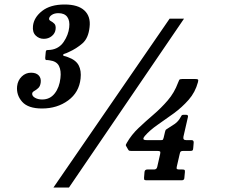

<svg xmlns="http://www.w3.org/2000/svg" viewBox="-20 -783 1040 853"><path d="M56 -400Q59 -426 76.5 -443Q94 -460 118 -460Q140.5 -460 151.8 -448.2Q163 -436.5 161 -417.5Q159 -400 150 -391.8Q141 -383.5 132.2 -378.8Q123.5 -374 123 -367.5Q122 -356.5 135.2 -348.8Q148.5 -341 167.5 -341Q202 -341 223 -367.8Q244 -394.5 248.5 -436Q252.5 -469 242 -490Q231.5 -511 200.5 -515Q191.5 -516.5 186 -516.2Q180.5 -516 181 -527.5L183 -549.5Q183.5 -560.5 189.5 -560.5Q195.5 -560.5 204.5 -561.5Q242 -566 263 -597Q284 -628 287.5 -661.5Q291 -691 278.8 -707.8Q266.5 -724.5 239.5 -724.5Q222 -724.5 210.8 -717.2Q199.5 -710 198 -700.5Q197.5 -693.5 205.5 -689.5Q213.5 -685.5 221.2 -678Q229 -670.5 227 -653Q225 -635 210.2 -622.8Q195.5 -610.5 174.5 -610.5Q153.5 -610.5 138.5 -625.2Q123.5 -640 126.5 -667.5Q130.5 -705.5 167 -734.2Q203.5 -763 267 -763Q326.5 -763 355 -736.5Q383.5 -710 378 -663Q373 -613.5 346.2 -590.2Q319.5 -567 286 -552Q274 -546 267.5 -544.5Q261 -543 260.5 -539Q260 -535 266 -534Q272 -533 282 -529Q317 -516.5 329.5 -492.8Q342 -469 338 -434Q331.5 -372.5 282.8 -336.8Q234 -301 166.5 -301Q105 -301 78.5 -330.8Q52 -360.5 56 -400ZM733.5 -700H797.5L286.5 50H217.5ZM801.5 -19 799 8Q798.5 18 787 18H632.5Q624.5 18 622 16.2Q619.5 14.5 620 6L622 -18.5Q623 -30 634.5 -30H664.5Q676 -30 678.5 -41.5L691.5 -98.5Q693.5 -108 690.8 -110.2Q688 -112.5 678.5 -112.5H563.5Q555.5 -112.5 553.2 -114Q551 -115.5 548.5 -120L541 -133Q538 -137.5 539.2 -140.2Q540.5 -143 543.5 -148.5Q564 -184.5 595.8 -214.5Q627.5 -244.5 661.8 -273.8Q696 -303 725.2 -337Q754.5 -371 771 -415.5Q774 -423.5 776.2 -427.8Q778.5 -432 789.5 -432H846.5Q857 -432 859.5 -429.8Q862 -427.5 859.5 -418Q847.5 -373 818 -339.5Q788.5 -306 751.8 -279.2Q715 -252.5 680.2 -228.5Q645.5 -204.5 623 -178.5Q617 -171.5 617 -166Q617 -160.5 632 -160.5H696Q702.5 -160.5 704 -162.8Q705.5 -165 707 -171L713 -196.5Q715 -205 717.2 -207Q719.5 -209 725.5 -212.5Q739 -220.5 756 -232.2Q773 -244 783 -263.5Q785 -268 787.2 -270.5Q789.5 -273 795.5 -273H806.5Q817 -273 815 -263.5L795 -176Q792 -160.5 806.5 -160.5H831Q841 -160.5 840.5 -149.5L838.5 -125.5Q838 -117 835.5 -114.8Q833 -112.5 825 -112.5H794Q786 -112.5 783 -110Q780 -107.5 778.5 -99.5L765.5 -43Q763.5 -35 765.8 -32.5Q768 -30 777 -30H790Q797 -30 799.5 -28.2Q802 -26.5 801.5 -19Z"/></svg>

Font: Besley* Narrow
Style: Bold Italic
Weight: 700
Width: 4
Italic angle: -13°
Designer: Owen Earl
Foundry: indestructible type*
Version: Version 3.000; ttfautohint (v1.8.3)